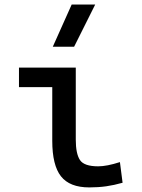

<svg xmlns="http://www.w3.org/2000/svg" viewBox="-20 -815 626 845"><path d="M373 9.8Q286.6 9.8 248.3 -39.1Q210 -87.9 210 -195.3V-431.6H63.5V-517.6H313.5V-200.2Q313.5 -138.7 331.8 -110.8Q350.1 -83 412.1 -83Q450.2 -83 507.8 -101.6L519.5 -10.7Q481.9 0 447.3 4.9Q412.6 9.8 373 9.8ZM212.4 -609.4 295.4 -794.9H398.9L306.2 -609.4Z"/></svg>

Font: CaskaydiaMono NF
Style: Regular
Weight: 400
Designer: Aaron Bell
Foundry: Saja Typeworks
Version: Version 2111.001; ttfautohint (v1.8.4);Nerd Fonts 3.1.1